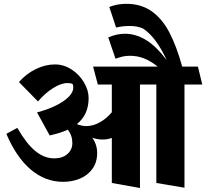

<svg xmlns="http://www.w3.org/2000/svg" viewBox="-20 -923 1063 990"><path d="M1022.9 -487.3H931.2V44.9L786.1 20.5V-487.3H701.7V46.4L556.6 20.5V-211.9Q543.9 -207 532.7 -205.3Q521.5 -203.6 505.9 -203.6Q484.9 -203.6 456.1 -212.4Q481 -177.2 481 -134.3Q481 -85.9 456.5 -52.2Q432.1 -18.6 392.1 -2Q352.1 14.6 305.2 14.6Q213.9 14.6 139.2 -48.3Q64.5 -111.3 12.7 -232.9L69.3 -263.7Q115.7 -182.6 161.9 -144.5Q208 -106.4 260.3 -106.4Q301.3 -106.4 327.1 -128.4Q353 -150.4 353 -186Q353 -224.6 329.6 -254.4Q292 -236.8 236.3 -224.6L170.9 -343.3Q226.1 -357.9 268.3 -378.9Q310.5 -399.9 334 -423.6Q357.4 -447.3 357.9 -470.7Q357.9 -484.9 354.5 -488.8Q350.1 -494.6 326.7 -494.6Q294.9 -494.6 253.4 -468.5Q211.9 -442.4 175.8 -399.9L77.6 -500Q115.7 -543 164.8 -566.9Q213.9 -590.8 263.2 -590.8Q309.1 -590.8 349.1 -564.7Q389.2 -538.6 413.1 -498Q437 -457.5 437 -417Q437 -331.5 376.5 -283.2Q401.9 -272.9 425.3 -272.9Q459 -272.9 493.7 -291.7Q528.3 -310.5 556.6 -344.2V-487.3H484.4L460 -579.6H793.5Q755.9 -608.9 722.2 -622.1Q688.5 -635.3 650.4 -635.3Q629.4 -635.3 613 -631.6Q596.7 -627.9 575.7 -620.1L538.1 -730Q580.6 -749 625 -749Q677.2 -749 729.2 -719Q781.2 -689 839.4 -613.8Q811.5 -672.9 782.2 -712.4Q752.9 -752 719.2 -774.9Q690.9 -789.1 647.9 -789.1Q614.3 -789.1 578.6 -781.2L543.5 -887.2Q584.5 -903.3 631.3 -903.3Q707 -903.3 761.2 -865.5Q815.4 -827.6 852.8 -756.8Q890.1 -686 919.4 -579.6H1000.5Z"/></svg>

Font: Vesper Libre Heavy
Style: Regular
Weight: 900
Designer: Robert Keller & Kimya Gandhi
Foundry: Mota Italic
Version: Version 1.058